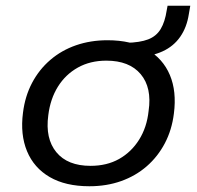

<svg xmlns="http://www.w3.org/2000/svg" viewBox="-20 -639 685 668"><path d="M291 9Q208 9 153 -23Q98 -55 74 -113Q50 -171 60 -247Q67 -304 91.5 -350.5Q116 -397 155 -430.5Q194 -464 244.5 -481.5Q295 -499 354 -499Q437 -499 492 -467Q547 -435 571 -378Q595 -321 585 -244Q578 -187 553.5 -140.5Q529 -94 490.5 -60.5Q452 -27 401.5 -9Q351 9 291 9ZM295 -62Q352 -62 394.5 -86Q437 -110 464 -153Q491 -196 497 -253Q509 -334 469.5 -381Q430 -428 350 -428Q294 -428 251 -404Q208 -380 181.5 -337.5Q155 -295 148 -238Q137 -157 176 -109.5Q215 -62 295 -62ZM456 -440 416 -471 419 -490Q467 -491 495.5 -502Q524 -513 539 -538Q554 -563 560 -603L563 -619H642L637 -590Q630 -544 607 -511Q584 -478 546 -460.5Q508 -443 456 -440Z"/></svg>

Font: Nunito Sans 10pt SemiExpanded
Style: Italic
Weight: 400
Width: 6
Italic angle: -9°
Designer: Vernon Adams
Foundry: Vernon Adams
Version: Version 3.101;gftools[0.9.27]